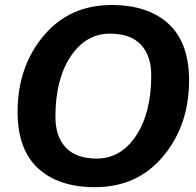

<svg xmlns="http://www.w3.org/2000/svg" viewBox="-20 -737 788 773"><path d="M50.8 -286.6Q50.8 -467.3 154.8 -592Q258.8 -716.8 429.7 -716.8Q576.2 -716.8 658.7 -640.9Q741.2 -564.9 741.2 -413.6Q741.2 -232.9 637.2 -108.2Q533.2 16.6 362.3 16.6Q215.8 16.6 133.3 -59.3Q50.8 -135.3 50.8 -286.6ZM203.1 -266.1Q203.1 -188 244.6 -143.3Q286.1 -98.6 369.1 -98.6Q466.8 -98.6 527.8 -190.7Q588.9 -282.7 588.9 -434.1Q588.9 -512.2 547.4 -556.9Q505.9 -601.6 422.9 -601.6Q325.2 -601.6 264.2 -509.5Q203.1 -417.5 203.1 -266.1Z"/></svg>

Font: Istok
Style: Bold Italic
Weight: 700
Italic angle: -13°
Designer: Andrey V. Panov
Foundry: Andrey V. Panov
Version: Version 1.0.3